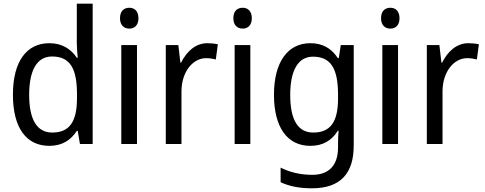

<svg xmlns="http://www.w3.org/2000/svg" viewBox="-20 -780 2627 1040"><path d="M247 10C319 10 365 -23 396 -71H401L413 0H482V-760H396V-545C396 -524 399 -489 401 -467H396C365 -514 317 -546 247 -546C126 -546 50 -450 50 -267C50 -84 125 10 247 10ZM263 -62C179 -62 138 -134 138 -266C138 -396 178 -474 262 -474C363 -474 397 -404 397 -269V-248C397 -123 358 -62 263 -62Z M681 -738C651 -738 630 -720 630 -681C630 -644 651 -625 681 -625C709 -625 730 -644 730 -681C730 -719 709 -738 681 -738ZM722 -536H637V0H722Z M1103 -546C1039 -546 991 -501 961 -441H957L946 -536H878V0H963V-284C963 -391 1024 -465 1097 -465C1114 -465 1134 -462 1149 -458L1160 -540C1143 -544 1122 -546 1103 -546Z M1295 -738C1265 -738 1244 -720 1244 -681C1244 -644 1265 -625 1295 -625C1323 -625 1344 -644 1344 -681C1344 -719 1323 -738 1295 -738ZM1336 -536H1251V0H1336Z M1661 -546C1538 -546 1464 -443 1464 -267C1464 -89 1537 10 1661 10C1727 10 1776 -17 1810 -72H1814C1812 -53 1811 -18 1811 0V19C1811 117 1760 167 1672 167C1608 167 1549 153 1500 128V207C1547 229 1602 240 1669 240C1825 240 1896 159 1896 8V-536H1826L1815 -465H1810C1774 -521 1724 -546 1661 -546ZM1675 -473C1769 -473 1811 -413 1811 -268V-246C1811 -119 1769 -62 1677 -62C1594 -62 1552 -130 1552 -266C1552 -399 1595 -473 1675 -473Z M2095 -738C2065 -738 2044 -720 2044 -681C2044 -644 2065 -625 2095 -625C2123 -625 2144 -644 2144 -681C2144 -719 2123 -738 2095 -738ZM2136 -536H2051V0H2136Z M2517 -546C2453 -546 2405 -501 2375 -441H2371L2360 -536H2292V0H2377V-284C2377 -391 2438 -465 2511 -465C2528 -465 2548 -462 2563 -458L2574 -540C2557 -544 2536 -546 2517 -546Z"/></svg>

Font: Noto Sans Lao SemiCondensed
Style: Regular
Weight: 400
Width: 4
Designer: Monotype Design Team
Foundry: Monotype Imaging Inc.
Version: Version 2.004